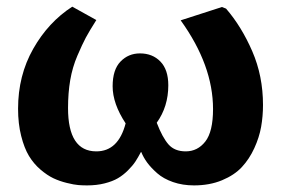

<svg xmlns="http://www.w3.org/2000/svg" viewBox="-20 -542 848 576"><path d="M241.2 14.2Q228 14.2 215.1 13.2Q202.1 12.2 180.4 6.8Q158.7 1.5 140.1 -7.3Q121.6 -16.1 101.3 -33.4Q81.1 -50.8 66.9 -74.2Q52.7 -97.7 43.5 -134.3Q34.2 -170.9 34.2 -215.8Q34.2 -315.4 79.6 -395.5Q125 -475.6 196.8 -522L269 -481.9Q248 -448.7 237.5 -429.2Q227.1 -409.7 212.2 -375Q197.3 -340.3 190.7 -301.8Q184.1 -263.2 184.1 -217.8Q184.1 -87.9 269 -87.9Q335 -87.9 356.9 -171.9Q317.9 -231 317.9 -283.2Q317.9 -333 341.6 -357.4Q365.2 -381.8 399.9 -381.8Q437.5 -381.8 461.2 -357.4Q484.9 -333 484.9 -286.1Q484.9 -222.2 450.2 -173.8Q467.3 -129.4 485.6 -108.6Q503.9 -87.9 537.1 -87.9Q572.8 -87.9 595.9 -117.4Q619.1 -147 619.1 -214.8Q619.1 -346.2 522 -481L646 -521L658.2 -516.1Q704.6 -462.4 736.8 -388.2Q769 -314 769 -227.1Q769 -193.4 763.4 -161.6Q757.8 -129.9 742.9 -97.4Q728 -64.9 705.6 -40.8Q683.1 -16.6 646 -1.2Q608.9 14.2 562 14.2Q527.8 14.2 499 4.2Q470.2 -5.9 451.7 -22.2Q433.1 -38.6 421.6 -54.2Q410.2 -69.8 403.8 -85.9H402.8Q394 -69.3 386 -57.1Q377.9 -44.9 363.8 -30.8Q349.6 -16.6 333.7 -7.3Q317.9 2 293.9 8.1Q270 14.2 241.2 14.2Z"/></svg>

Font: Literata Book
Style: Bold
Weight: 700
Designer: Latin by Veronika Burian and Jose Scaglione. Greek by Irene Vlachou. Cyrillic by Vera Evstafieva
Foundry: TypeTogether
Version: Version 2.003;PS 002.003;hotconv 1.0.88;makeotf.lib2.5.64775